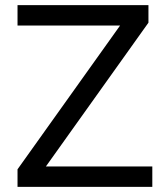

<svg xmlns="http://www.w3.org/2000/svg" viewBox="-20 -725 633 745"><path d="M48 0V-68L446 -626H48V-705H556V-637L158 -79H571V0Z"/></svg>

Font: Nunito Sans Medium
Style: Regular
Weight: 500
Designer: Vernon Adams
Foundry: Vernon Adams
Version: Version 3.101; ttfautohint (v1.8.4.7-5d5b);gftools[0.9.27]